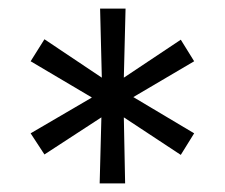

<svg xmlns="http://www.w3.org/2000/svg" viewBox="-20 -720 522 445"><path d="M211 -295 215 -448 83 -362 51 -411 193 -494 51 -578 83 -629 216 -540 212 -700H271L267 -540L399 -628L430 -578L289 -495L430 -411L399 -361L267 -448L270 -295Z"/></svg>

Font: SUSE
Style: Regular
Weight: 400
Designer: Rene Bieder
Foundry: SUSE
Version: Version 1.000